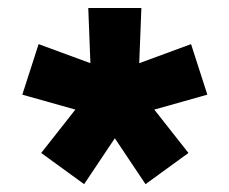

<svg xmlns="http://www.w3.org/2000/svg" viewBox="-20 -743 582 487"><path d="M36.6 -502.9 253.2 -441.9 271.2 -497.6 289.6 -553.2 77.9 -631.1ZM193.4 -275.9 318.6 -463.1 271.2 -497.6 223.9 -532 84.5 -355ZM458 -355 318.6 -532 271.2 -497.6 223.9 -463.1 349.1 -275.9ZM464.6 -631.1 252.9 -553.2 271.2 -497.6 289.3 -441.9 505.9 -502.9ZM203.9 -722.7 212.6 -497.6H271.2H329.8L338.6 -722.7Z"/></svg>

Font: Giphurs
Style: Regular
Weight: 400
Version: Version 2.010